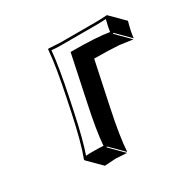

<svg xmlns="http://www.w3.org/2000/svg" viewBox="-117 -550 729 728"><g transform="rotate(-30 247.5 -186.0)"><path d="M145.5 -229Q173.3 -361.8 178.2 -429.2L179.7 -432.1Q181.6 -432.1 231.4 -429.2H381.3Q406.7 -429.2 436.5 -431.2L438 -429.2L494.6 -372.6Q481.9 -328.1 480.5 -304.2L423.8 -360.8L420.9 -357.9L477.5 -301.3Q477.5 -301.3 420.4 -309.1Q373.5 -312.5 312 -312.5L272 -123.5Q247.1 -6.3 243.7 56.6L187 0L184.6 2.9L241.2 59.6Q239.3 59.6 193.4 56.6L144 59.6L87.4 2.9L86.9 0Q110.4 -61.5 135.3 -180.2ZM155.3 -227.1 145 -177.7Q121.1 -64.9 101.1 -8.8Q117.2 -10.3 137.2 -9.8Q161.1 -9.8 177.2 -8.3Q181.6 -70.3 205.6 -182.1L247.1 -378.9H255.4Q361.3 -378.9 414.6 -369.6Q417.5 -391.1 425.3 -420.4Q399.9 -418.9 381.3 -418.9H231.4Q207 -418.9 187.5 -420.9Q181.6 -352.5 155.3 -227.1Z"/></g></svg>

Font: Linux Biolinum Shadow O
Style: Italic
Weight: 400
Italic angle: -12°
Designer: Philipp H. Poll
Foundry: Philipp H. Poll
Version: Version 0.6.2